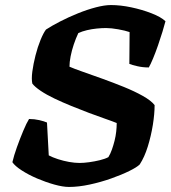

<svg xmlns="http://www.w3.org/2000/svg" viewBox="-20 -740 677 760"><path d="M253 0Q229 0 195 -9.5Q161 -19 127 -33.5Q93 -48 66 -65.5Q39 -83 29 -98Q35 -124 47 -157.5Q59 -191 72 -222Q85 -253 95 -269Q116 -269 135.5 -264.5Q155 -260 166 -255L173 -125Q188 -117 209.5 -110Q231 -103 253.5 -99Q276 -95 295 -95Q312 -95 333.5 -98Q355 -101 375.5 -106Q396 -111 409 -118Q417 -131 423 -148Q429 -165 433.5 -183Q438 -201 440 -219Q442 -237 442 -253Q425 -260 396 -270Q367 -280 332.5 -293Q298 -306 262.5 -320.5Q227 -335 195.5 -350Q164 -365 141 -380.5Q118 -396 108 -409Q104 -427 108 -457Q112 -487 120.5 -520.5Q129 -554 140.5 -582Q152 -610 162 -623Q185 -638 218 -655Q251 -672 288 -687Q325 -702 359.5 -711Q394 -720 419 -720Q457 -720 499.5 -711Q542 -702 579.5 -687.5Q617 -673 635 -656Q631 -640 623 -614Q615 -588 605.5 -560.5Q596 -533 586 -509Q576 -485 569 -473Q545 -473 523.5 -478Q502 -483 492 -487L493 -613Q476 -619 448 -624Q420 -629 400 -629Q383 -629 363 -627Q343 -625 324 -620.5Q305 -616 290 -609Q280 -588 272 -564Q264 -540 259.5 -517Q255 -494 255 -476Q273 -468 307.5 -456Q342 -444 385 -428.5Q428 -413 470 -396Q512 -379 545 -360.5Q578 -342 592 -324Q592 -289 585 -245.5Q578 -202 565 -160Q552 -118 533 -89Q522 -78 491.5 -63Q461 -48 420 -33.5Q379 -19 335 -9.5Q291 0 253 0Z"/></svg>

Font: Texturina Medium 12pt ExtraBold
Style: Italic
Weight: 800
Italic angle: -11°
Version: Version 1.002